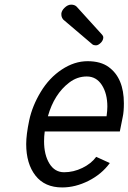

<svg xmlns="http://www.w3.org/2000/svg" viewBox="-20 -800 558 834"><path d="M423.8 -648.9Q428.7 -643.1 428.7 -638.2Q428.7 -626 419.4 -615.7Q407.2 -603 397 -603Q386.7 -603 381.3 -607.4L255.4 -714.4Q247.6 -723.1 246.6 -734.4V-742.7Q249.5 -755.9 259.8 -765.6Q273.9 -779.8 289.1 -779.8Q304.2 -779.8 313 -771ZM188 -294.9H442.9Q446.3 -319.8 446.3 -336.9Q446.3 -393.6 422.4 -430.7Q398.4 -467.8 356.9 -467.8Q315.4 -467.8 280.8 -441.4Q215.3 -391.6 188 -294.9ZM174.3 -229Q171.4 -207.5 171.4 -186.5Q171.4 -127.4 194.6 -89.6Q217.8 -51.8 258.5 -51.8Q299.3 -51.8 337.9 -70.6Q376.5 -89.4 397.9 -118.7L457 -91.8Q421.9 -43.5 364.7 -14.6Q307.6 14.2 250 14.2Q174.3 14.2 134 -37.4Q93.8 -88.9 93.8 -174.3Q93.8 -214.8 106.9 -277.3Q120.1 -339.8 157 -400.9Q193.8 -461.9 248.5 -498Q303.2 -534.2 360.4 -534.2Q417.5 -534.2 452.1 -508.8Q518.1 -460.9 518.1 -351.1Q518.1 -314.9 513.2 -292.5Q506.3 -260.3 500.5 -229Z"/></svg>

Font: Tuffy
Style: Italic
Weight: 400
Italic angle: -12°
Designer: Thatcher Ulrich, Karoly Barta and Michael Everson
Version: Version 001.271